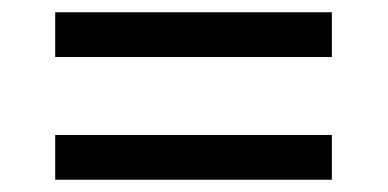

<svg xmlns="http://www.w3.org/2000/svg" viewBox="-20 -479 632 313"><path d="M70 -459H521V-386H70ZM70 -259H521V-186H70Z"/></svg>

Font: hexutamil05
Style: Book
Weight: 400
Designer: Jelle Bosma - Monotype Design Team
Foundry: Monotype Imaging Inc.
Version: Version 2.003